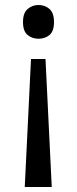

<svg xmlns="http://www.w3.org/2000/svg" viewBox="-20 -566 309 768"><path d="M196 -478Q196 -441 178 -426Q160 -411 134 -411Q109 -411 90.5 -426Q72 -441 72 -478Q72 -514 90.5 -530Q109 -546 134 -546Q160 -546 178 -530Q196 -514 196 -478ZM104 -330H162L187 182H79Z"/></svg>

Font: Noto Sans PhagsPa
Style: Regular
Weight: 400
Designer: Monotype Design Team
Foundry: Monotype Imaging Inc.
Version: Version 2.004; ttfautohint (v1.8.4.7-5d5b)